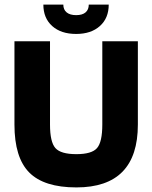

<svg xmlns="http://www.w3.org/2000/svg" viewBox="-20 -807 664 837"><path d="M43 0ZM426 -264V-627H581V-264Q581 -127 514 -58.5Q447 10 313 10Q172 10 107.5 -55Q43 -120 43 -264V-627H198V-264Q198 -188 221.5 -161.5Q245 -135 313 -135Q380 -135 403 -161.5Q426 -188 426 -264ZM367 -787H454Q454 -728 415.5 -693.5Q377 -659 312 -659Q246 -659 207.5 -693.5Q169 -728 169 -787H256Q256 -765 270.5 -753Q285 -741 312 -741Q339 -741 353 -753Q367 -765 367 -787Z"/></svg>

Font: Blinker
Style: Bold
Weight: 700
Designer: Juergen Huber
Foundry: supertype
Version: Version 1.015;PS 1.15;hotconv 1.0.88;makeotf.lib2.5.647800; 